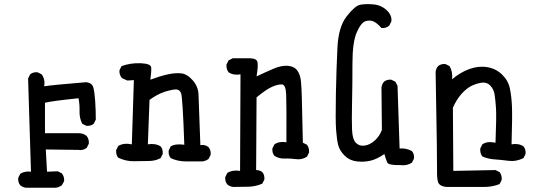

<svg xmlns="http://www.w3.org/2000/svg" viewBox="-20 -760 2540 911"><path d="M103.5 130.9Q87.9 128.9 76.2 119.1Q64.5 105.5 66.4 84L76.2 64.5Q97.7 50.8 127 54.7L113.3 -387.7L123 -407.2Q136.7 -418.9 158.2 -417L177.7 -407.2Q195.3 -383.8 189.5 -350.6Q224.6 -356.4 389.6 -370.1Q417 -366.2 422.9 -344.7Q428.7 -323.2 431.6 -280.3Q434.6 -237.3 434.6 -192.4L424.8 -172.9Q411.1 -161.1 389.6 -163.1L370.1 -172.9Q356.4 -200.2 357.4 -232.4Q358.4 -264.6 352.5 -293.9Q222.7 -280.3 193.4 -272.5V-127.9H354.5Q376 -127.9 391.6 -114.3Q403.3 -99.6 401.4 -78.1L391.6 -58.6Q374 -44.9 350.6 -48.8L197.3 -50.8L203.1 54.7L253.9 52.7L273.4 62.5Q286.1 78.1 284.2 99.6L273.4 119.1Q259.8 128.9 244.1 130.9Z M862.3 5.9Q823.2 5.9 790 -9.8Q778.3 -23.4 780.3 -45.9L790 -65.4Q811.5 -79.1 854.5 -73.2Q846.7 -295.9 839.4 -316.9Q832 -337.9 809.1 -335.4Q786.1 -333 755.4 -322.3Q724.6 -311.5 689.5 -286.1L681.6 -75.2Q716.8 -81.1 742.2 -65.4Q753.9 -51.8 752 -29.3L742.2 -9.8Q716.8 3.9 685.5 3.9Q654.3 3.9 616.2 4.9Q578.1 5.9 541 -11.7Q529.3 -25.4 531.2 -47.9L541 -67.4Q566.4 -83 605.5 -75.2L615.2 -379.9L584 -377.9L558.6 -389.6Q544.9 -405.3 546.9 -426.8L556.6 -446.3Q599.6 -461.9 647.5 -460Q695.3 -458 697.3 -440.4Q699.2 -422.9 693.4 -381.8Q734.4 -397.5 772 -406.2Q809.6 -415 838.9 -412.1Q868.2 -409.2 894.5 -378.9Q920.9 -348.6 921.9 -310.5Q922.9 -272.5 930.7 -71.3Q954.1 -75.2 969.7 -61.5Q981.4 -47.9 979.5 -25.4L969.7 -5.9Q956.1 3.9 940.4 5.9Z M1085.9 127Q1070.3 125 1058.6 115.2Q1046.9 101.6 1048.8 80.1L1058.6 60.5Q1084 44.9 1119.1 50.8L1121.1 -407.2Q1087.9 -401.4 1064.5 -417Q1052.7 -432.6 1054.7 -454.1L1064.5 -473.6L1084 -483.4H1168Q1199.2 -482.4 1202.1 -463.4Q1205.1 -444.3 1197.3 -397.5Q1238.3 -417 1276.9 -433.6Q1315.4 -450.2 1345.7 -447.8Q1376 -445.3 1390.6 -425.3Q1405.3 -405.3 1408.2 -372.1Q1411.1 -338.9 1412.1 -296.4Q1413.1 -253.9 1417 -83L1436.5 -73.2Q1448.2 -57.6 1446.3 -36.1L1436.5 -16.6Q1413.1 -1 1384.8 -4.9Q1356.4 -8.8 1330.1 -7.8Q1303.7 -6.8 1282.2 -20.5Q1270.5 -34.2 1272.5 -55.7L1282.2 -75.2Q1305.7 -90.8 1338.9 -85Q1339.8 -262.7 1337.9 -310.5Q1335.9 -358.4 1317.9 -359.4Q1299.8 -360.4 1272 -348.6Q1244.1 -336.9 1197.3 -297.9L1195.3 46.9Q1212.9 46.9 1224.6 56.6Q1236.3 70.3 1234.4 91.8L1224.6 111.3Q1193.4 125 1158.2 126Q1123 127 1085.9 127Z M1879.9 23.4Q1823.2 24.4 1817.4 11.2Q1811.5 -2 1803.7 -29.3Q1770.5 -5.9 1739.7 2Q1709 9.8 1673.8 5.9Q1638.7 2 1615.2 -21.5Q1591.8 -44.9 1585 -70.8Q1578.1 -96.7 1574.7 -143.1Q1571.3 -189.5 1573.7 -313Q1576.2 -436.5 1581.1 -534.7Q1585.9 -632.8 1625 -682.6Q1664.1 -732.4 1688.5 -737.3Q1712.9 -742.2 1750.5 -739.3Q1788.1 -736.3 1814.5 -711.9Q1840.8 -687.5 1836.9 -658.2L1827.1 -638.7Q1811.5 -625 1790 -627Q1770.5 -649.4 1753.4 -657.7Q1736.3 -666 1714.8 -659.7Q1693.4 -653.3 1672.9 -606.9Q1652.3 -560.5 1652.3 -459.5Q1652.3 -358.4 1650.4 -273.9Q1648.4 -189.5 1650.4 -144Q1652.3 -98.6 1668.9 -82Q1685.5 -65.4 1710.9 -69.3Q1736.3 -73.2 1758.8 -93.8Q1781.2 -114.3 1792 -143.6L1790 -344.7Q1792 -360.4 1801.8 -372.1Q1815.4 -383.8 1836.9 -381.8L1856.4 -372.1L1866.2 -352.5L1876 -55.7Q1909.2 -57.6 1934.6 -43Q1946.3 -29.3 1944.3 -7.8L1934.6 11.7Q1911.1 27.3 1879.9 23.4Z M2095.7 127Q2063.5 122.1 2058.1 103Q2052.7 84 2053.7 46.9Q2054.7 9.8 2046.9 -418.9Q2048.8 -434.6 2058.6 -446.3Q2072.3 -458 2093.8 -456.1L2113.3 -446.3Q2128.9 -418.9 2125 -383.8Q2164.1 -417 2207.5 -432.6Q2251 -448.2 2292 -441.4Q2333 -434.6 2362.3 -406.2Q2391.6 -377.9 2399.4 -339.8Q2407.2 -301.8 2409.2 -253.4Q2411.1 -205.1 2407.2 -75.2Q2440.4 -81.1 2463.9 -65.4Q2475.6 -51.8 2473.6 -29.3L2463.9 -9.8Q2428.7 7.8 2391.6 2.9Q2354.5 -2 2325.2 -3.9Q2295.9 -5.9 2268.6 -17.6Q2256.8 -33.2 2258.8 -55.7L2268.6 -75.2Q2288.1 -88.9 2315.4 -85L2331.1 -83Q2335.9 -208 2333.5 -245.1Q2331.1 -282.2 2327.1 -309.6Q2323.2 -336.9 2305.7 -354.5Q2288.1 -372.1 2261.7 -367.2Q2235.4 -362.3 2213.4 -350.6Q2191.4 -338.9 2168.9 -313.5Q2146.5 -288.1 2128.9 -249L2130.9 50.8L2331.1 46.9L2350.6 56.6Q2362.3 72.3 2360.4 93.8L2350.6 113.3Q2317.4 127 2276.4 127Q2235.4 127 2095.7 127Z"/></svg>

Font: JasonHandwriting2
Style: Regular
Weight: 400
Version: Version 1.05.10